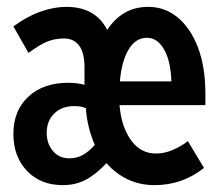

<svg xmlns="http://www.w3.org/2000/svg" viewBox="-20 -529 640 559"><path d="M163 10Q98 10 58.5 -31.5Q19 -73 19 -139Q19 -207 62.5 -247.5Q106 -288 179 -288Q205 -288 226 -282V-334Q226 -375 210.5 -396Q195 -417 166 -417Q141 -417 119 -408.5Q97 -400 63 -375L19 -452Q58 -481 97.5 -495Q137 -509 173 -509Q258 -509 292 -442Q314 -475 343.5 -492Q373 -509 412 -509Q460 -509 497.5 -478Q535 -447 556.5 -390.5Q578 -334 578 -255V-223H328Q333 -161 361 -121.5Q389 -82 434 -82Q458 -82 482 -92Q506 -102 527 -118L574 -40Q542 -15 506.5 -2.5Q471 10 430 10Q387 10 351.5 -7Q316 -24 290 -54Q258 -20 228.5 -5Q199 10 163 10ZM329 -292H479Q477 -352 457.5 -385.5Q438 -419 408 -419Q375 -419 354.5 -385Q334 -351 329 -292ZM182 -68Q203 -68 220.5 -77.5Q238 -87 256 -107Q246 -130 239 -157Q232 -184 230 -214Q221 -218 213 -219Q205 -220 195 -220Q160 -220 138 -198.5Q116 -177 116 -142Q116 -111 134 -89.5Q152 -68 182 -68Z"/></svg>

Font: Red Hat Mono SemiBold
Style: Regular
Weight: 600
Monospace: yes
Designer: Pentagram, MCKL
Foundry: Pentagram, MCKL
Version: Version 1.023